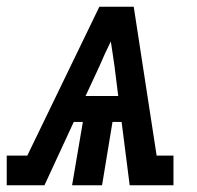

<svg xmlns="http://www.w3.org/2000/svg" viewBox="-65 -550 585 570"><path d="M-45 0V-88H16L230 -530H332L400 -88H450V0H320L296 -188H269L238 0H149L181 -188H154L67 0ZM189 -265H286L275 -353Q272 -372 269.5 -390.5Q267 -409 264 -427Q255 -409 246.5 -390.5Q238 -372 230 -353Z"/></svg>

Font: Iosevka Slab Semibold
Style: Italic
Weight: 600
Italic angle: -9°
Monospace: yes
Designer: Belleve Invis
Foundry: Belleve Invis
Version: Version 11.1.1; ttfautohint (v1.8.3)